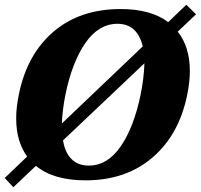

<svg xmlns="http://www.w3.org/2000/svg" viewBox="-24 -748 844 807"><path d="M723 -615Q774 -551 774 -449Q774 -405 763 -350Q729 -182 617 -86Q505 10 336 10Q200 10 127 -51L32 39L-4 0L90 -90Q44 -154 44 -250Q44 -295 55 -350Q89 -519 200.5 -614.5Q312 -710 483 -710Q610 -710 683 -655L759 -728L800 -688ZM236 -229 576 -553Q553 -648 470 -648Q391 -648 335 -567.5Q279 -487 251 -350Q238 -284 236 -229ZM583 -482 241 -158Q249 -107 276.5 -79.5Q304 -52 349 -52Q428 -52 483.5 -133Q539 -214 567 -350Q581 -419 583 -482Z"/></svg>

Font: Trirong Black
Style: Italic
Weight: 900
Italic angle: -12°
Designer: Katatrad Team
Foundry: CadsonDemak
Version: Version 1.001